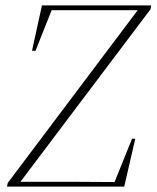

<svg xmlns="http://www.w3.org/2000/svg" viewBox="-20 -694 582 714"><path d="M6 0H442L483 -178H471L406 -17L242 -18H56L540 -660L542 -674H136L99 -505H112L172 -656H492L9 -14Z"/></svg>

Font: Source Serif 4 Display Light
Style: Italic
Weight: 300
Italic angle: -12°
Designer: Frank Grießhammer
Foundry: Adobe Systems Incorporated
Version: Version 4.004;hotconv 1.0.117;makeotfexe 2.5.65602